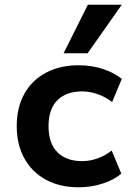

<svg xmlns="http://www.w3.org/2000/svg" viewBox="-20 -785 557 815"><path d="M314 10Q234 10 175 -22Q116 -54 83.5 -112.5Q51 -171 51 -250Q51 -329 83.5 -387Q116 -445 175.5 -476.5Q235 -508 314 -508Q369 -508 417.5 -492Q466 -476 497 -450L456 -352Q429 -373 395.5 -385Q362 -397 329 -397Q261 -397 223.5 -359.5Q186 -322 186 -249Q186 -177 223.5 -139Q261 -101 329 -101Q362 -101 395 -113Q428 -125 454 -146L495 -48Q465 -22 416.5 -6Q368 10 314 10ZM250 -559 353 -765H497L352 -559Z"/></svg>

Font: Nunito Sans 8pt
Style: Bold
Weight: 700
Version: Version 3.101;gftools[0.9.27]